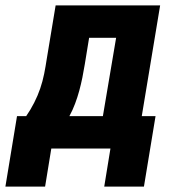

<svg xmlns="http://www.w3.org/2000/svg" viewBox="-56 -550 676 711"><path d="M-36 141 7 -120H41Q57 -143 70.5 -169.5Q84 -196 93 -222.5Q102 -249 107.5 -276.5Q113 -304 117 -331L150 -530H537L469 -120H520L477 141H330L353 0H134L111 141ZM201 -120H325L374 -410H274L258 -312Q254 -287 249 -262.5Q244 -238 237.5 -214Q231 -190 222 -166Q213 -142 201 -120Z"/></svg>

Font: Iosevka Curly HvExObl
Style: Regular
Weight: 900
Width: 7
Italic angle: -9°
Monospace: yes
Designer: Belleve Invis
Foundry: Belleve Invis
Version: Version 11.1.0; ttfautohint (v1.8.3)